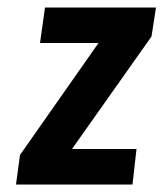

<svg xmlns="http://www.w3.org/2000/svg" viewBox="-20 -492 445 512"><path d="M384 -394.7 172 -94.7H344L333.3 0H22.7L33.3 -78.7L242.7 -377.3H86.7L100 -472H396Z"/></svg>

Font: Timmana
Style: Regular
Weight: 400
Designer: Appaji Ambarisha Darbha
Foundry: Andhrapradesh Society for Knowledge Networks
Version: Version 1.0.4; ttfautohint (v1.2.42-39fb)